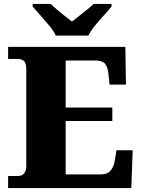

<svg xmlns="http://www.w3.org/2000/svg" viewBox="-20 -951 715 971"><path d="M21 0V-61H72Q92 -61 102.5 -75Q113 -89 113 -110V-599Q113 -634 100 -643.5Q87 -653 70 -653H21V-714H614L617 -523H534L529 -573Q525 -613 511 -629Q497 -645 462 -645H312V-407H548V-339H312V-69H491Q523 -69 539.5 -88.5Q556 -108 561 -141L569 -191H651L644 0ZM262 -771Q252 -794 230 -820.5Q208 -847 184.5 -873Q161 -899 145 -918V-931H236Q247 -921 266.5 -904Q286 -887 307.5 -870.5Q329 -854 344 -842Q359 -854 380.5 -870.5Q402 -887 422.5 -904Q443 -921 453 -931H544V-918Q529 -899 505 -873Q481 -847 459.5 -820.5Q438 -794 427 -771Z"/></svg>

Font: Noto Serif Tamil Black
Style: Regular
Weight: 900
Designer: Indian Type Foundry, Tom Grace, and the Monotype Design Team
Foundry: Monotype Imaging Inc.
Version: Version 2.004; ttfautohint (v1.8.4.7-5d5b)